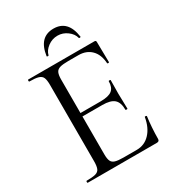

<svg xmlns="http://www.w3.org/2000/svg" viewBox="-189 -899 915 1007"><g transform="rotate(-30 268.5 -395.0)"><path d="M462.2 0H43.4Q41.2 0 41.2 -6Q41.2 -12 43.4 -12Q80 -12 98.2 -17Q116.4 -22 122.6 -37Q128.8 -52 128.8 -81V-544Q128.8 -573 122.6 -587.5Q116.4 -602 98.2 -607.5Q80 -613 43.4 -613Q41.2 -613 41.2 -619Q41.2 -625 43.4 -625H445Q454.2 -625 454.2 -616L456.2 -492.6Q456.2 -489.8 450.8 -489.6Q445.4 -489.4 445 -492.4Q441.8 -545.8 412.6 -574.9Q383.4 -604 335.8 -604H274.6Q241 -604 223.6 -598.9Q206.2 -593.8 199.8 -579.8Q193.4 -565.8 193.4 -539V-85Q193.4 -58.8 199.6 -45Q205.8 -31.2 222.6 -26Q239.4 -20.8 272.2 -20.8H352.4Q400 -20.8 432.6 -55.2Q465.2 -89.6 475.2 -148.6Q475.4 -151.6 481.3 -150.9Q487.2 -150.2 487.2 -147.4Q483.2 -120.8 480.6 -83.7Q478 -46.6 478 -15Q478 0 462.2 0ZM406.2 -232.6Q406.2 -276.8 384.8 -295.9Q363.4 -315 313 -315H162.8V-335.8H315.6Q364.2 -335.8 384.7 -352.3Q405.2 -368.8 405.2 -406.2Q405.2 -408.4 411.1 -408.4Q417 -408.4 417 -406.2Q417 -376.4 416.5 -359.9Q416 -343.4 416 -325Q416 -302.4 417.1 -280.4Q418.2 -258.4 418.2 -232.6Q418.2 -230.6 412.2 -230.6Q406.2 -230.6 406.2 -232.6ZM199.6 -681.6Q198.8 -678.6 193.3 -679.4Q187.8 -680.2 188.6 -683.4Q203.8 -790.2 291.6 -790.2Q378.4 -790.2 393.6 -683.4Q394.4 -680.2 388.9 -679.4Q383.4 -678.6 382.6 -681.6Q376.2 -708.2 349.7 -727.9Q323.2 -747.6 291.6 -747.6Q258.8 -747.6 232.4 -727.9Q206 -708.2 199.6 -681.6Z"/></g></svg>

Font: Cormorant Infant Light
Style: Regular
Weight: 300
Designer: Christian Thalmann (Catharsis Fonts)
Foundry: Catharsis Fonts
Version: Version 4.001